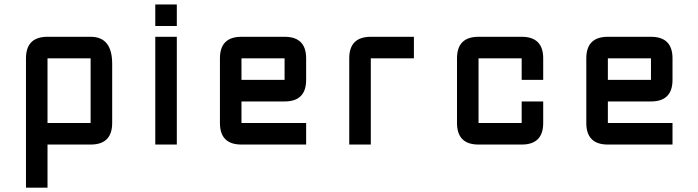

<svg xmlns="http://www.w3.org/2000/svg" viewBox="-20 -655 3165 870"><path d="M97.7 -390.6Q97.7 -488.3 195.3 -488.3H390.6Q488.3 -488.3 488.3 -366.2V-97.7Q488.3 0 390.6 0H195.3V195.3H97.7ZM390.6 -390.6H195.3V-97.7H390.6Z M683.6 -488.3H781.2V0H683.6ZM683.6 -537.1V-634.8H781.2V-537.1Z M1074.2 -488.3H1269.5Q1367.2 -488.3 1367.2 -390.6V-293Q1367.2 -195.3 1269.5 -195.3H1074.2V-97.7H1367.2V0H1074.2Q976.6 0 976.6 -97.7V-390.6Q976.6 -488.3 1074.2 -488.3ZM1269.5 -390.6H1074.2V-293H1269.5Z M1660.2 -488.3H1855.5V-390.6H1660.2V0H1562.5V-390.6Q1562.5 -488.3 1660.2 -488.3Z M2343.8 0H2148.4Q2050.8 0 2050.8 -97.7V-390.6Q2050.8 -488.3 2148.4 -488.3H2343.8Q2441.4 -488.3 2441.4 -390.6V-293H2343.8V-390.6H2148.4V-97.7H2343.8V-195.3H2441.4V-97.7Q2441.4 0 2343.8 0Z M2734.4 -488.3H2929.7Q3027.3 -488.3 3027.3 -390.6V-293Q3027.3 -195.3 2929.7 -195.3H2734.4V-97.7H3027.3V0H2734.4Q2636.7 0 2636.7 -97.7V-390.6Q2636.7 -488.3 2734.4 -488.3ZM2929.7 -390.6H2734.4V-293H2929.7Z"/></svg>

Font: BabelStone Zanabazar
Style: Regular
Weight: 400
Designer: Andrew West
Foundry: Andrew West
Version: Version 10.002;August 6, 2021